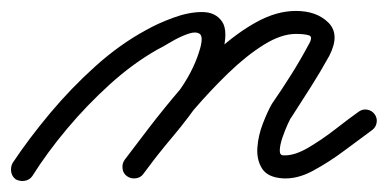

<svg xmlns="http://www.w3.org/2000/svg" viewBox="-41 -298 709 351"><path d="M18 24Q13 31 4.5 32.5Q-4 34 -12 30Q-19 25 -20.5 16.5Q-22 8 -18 0Q12 -45 50.5 -91Q89 -137 133.5 -177Q178 -217 226 -243Q247 -255 275.5 -265.5Q304 -276 328.5 -276Q353 -276 365 -258.5Q377 -241 365 -198Q355 -159 330 -121.5Q305 -84 275 -48.5Q245 -13 221 20Q221 20 221 20Q221 20 221 20Q215 27 206.5 28Q198 29 191 24Q184 18 183 9.5Q182 1 187 -6Q210 -36 238.5 -69.5Q267 -103 291 -138.5Q315 -174 325 -210Q331 -232 323.5 -236.5Q316 -241 301 -235.5Q286 -230 271 -221Q256 -212 246 -207Q202 -182 160 -144Q118 -106 81.5 -62.5Q45 -19 18 24Q18 24 18 24Q18 24 18 24ZM221 20Q216 27 207 28Q198 29 191 24Q184 19 183 10Q182 1 187 -6Q205 -30 231.5 -64.5Q258 -99 289.5 -136Q321 -173 356.5 -205.5Q392 -238 428.5 -258Q465 -278 500 -278Q538 -278 559.5 -256.5Q581 -235 561 -196Q561 -196 561 -196Q561 -196 561 -196Q545 -167 527.5 -139.5Q510 -112 492 -84Q490 -82 485 -71Q480 -60 475.5 -47Q471 -34 470.5 -24Q470 -14 477 -14Q497 -13 522.5 -28Q548 -43 573 -62.5Q598 -82 615 -94Q622 -99 630.5 -97.5Q639 -96 644 -89Q649 -82 647.5 -73.5Q646 -65 639 -60Q617 -44 589 -23Q561 -2 531.5 14Q502 30 475 28Q448 26 438 10Q428 -6 429.5 -28Q431 -50 439.5 -72Q448 -94 456 -108Q474 -134 491 -161Q508 -188 523 -216Q523 -216 523 -216Q523 -216 523 -216Q532 -231 523.5 -233.5Q515 -236 500 -236Q473 -236 441 -216Q409 -196 376 -164Q343 -132 313 -97Q283 -62 259 -30.5Q235 1 221 20Q221 20 221 20Q221 20 221 20Z"/></svg>

Font: FRB American Cursive Medium
Style: Italic
Weight: 500
Italic angle: -25°
Version: Version 2.0;Modular Font Editor K font №1